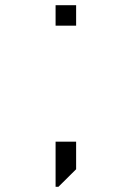

<svg xmlns="http://www.w3.org/2000/svg" viewBox="-20 -649 503 734"><path d="M192.5 -629V-551H271V-629ZM192.5 65H203.5L271 -2V-107.5H192.5Z"/></svg>

Font: Melete Light
Style: Regular
Weight: 300
Width: 6
Designer: Sora Sagano
Foundry: DOT COLON
Version: Version 0.200;FEAKit 1.0